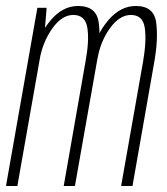

<svg xmlns="http://www.w3.org/2000/svg" viewBox="-41 -622 558 642"><path d="M-21 0H17L108.5 -518L115 -596H84ZM172 0H209.5L283 -415.5Q296.5 -492 289 -547Q281.5 -602 220 -602Q168 -602 127.5 -553.2Q87 -504.5 76 -443.5L91.5 -423Q102 -482 134 -527Q166 -572 204 -572Q244 -572 251 -529.5Q258 -487 245 -416.5ZM364 0H402L475 -415.5Q488.5 -491.5 481.2 -546.8Q474 -602 413 -602Q361 -602 320 -553Q279 -504 268 -443.5L284.5 -423Q294 -482 326.2 -527Q358.5 -572 396.5 -572Q436.5 -572 443 -529.5Q449.5 -487 437.5 -416.5Z"/></svg>

Font: Anybody Condensed ExtraLight
Style: Italic
Weight: 250
Width: 3
Italic angle: -10°
Version: Version 1.113;gftools[0.9.25]